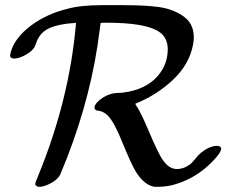

<svg xmlns="http://www.w3.org/2000/svg" viewBox="-20 -702 888 744"><path d="M37 -475Q19 -475 19 -487Q19 -489 20.5 -494Q22 -499 22 -502Q39 -557 99.5 -602.5Q160 -648 242 -668Q292 -682 374 -682H458Q545 -682 597 -674.5Q649 -667 686 -642Q731 -614 731 -557Q731 -544 728 -529Q714 -453 650.5 -393Q587 -333 504 -300Q506 -296 509 -291Q526 -266 553 -202Q594 -105 611 -82Q635 -47 665 -47Q683 -47 698.5 -54.5Q714 -62 722 -70Q730 -78 742 -93Q758 -113 786 -128Q804 -136 819 -137Q837 -137 837 -125Q837 -112 807 -80Q738 -7 645 16Q618 22 589 22Q578 22 574 21Q536 12 505 -39Q488 -68 455 -148Q424 -226 399 -253Q382 -270 362 -273Q346 -273 346 -287Q348 -298 361.5 -310.5Q375 -323 394 -332Q413 -341 436 -342Q440 -342 449.5 -342.5Q459 -343 462 -344Q531 -353 577 -393Q630 -442 630 -511Q630 -557 596 -579Q544 -614 393 -614Q370 -614 370 -613Q368 -599 366 -584Q336 -339 240 -91Q218 -36 213 -25Q205 -8 178.5 7Q152 22 132 22Q125 22 120 17.5Q115 13 117 8Q117 5 128 -21Q248 -313 274 -606V-614L269 -613Q205 -609 168.5 -591.5Q132 -574 119 -532Q118 -530 116 -525Q114 -520 113 -518Q102 -502 79.5 -489.5Q57 -477 37 -475Z"/></svg>

Font: KaTeX_Caligraphic
Style: Regular
Weight: 400
Version: Version 1.1; ttfautohint (v1.3)